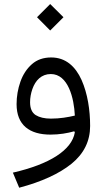

<svg xmlns="http://www.w3.org/2000/svg" viewBox="-20 -649 507 932"><path d="M223.6 -501 288.1 -565.4 223.6 -629.4 159.7 -565.4ZM343.3 -6.8C329.1 79.6 220.7 148.4 42.5 189L73.2 262.2C182.1 233.4 267.1 194.3 327.1 146C387.2 97.2 417.5 36.1 417.5 -37.6C417.5 -113.8 405.3 -194.8 376 -260.7C346.2 -326.7 298.8 -370.1 228.5 -370.1C190.9 -370.1 159.7 -359.4 134.8 -337.4C109.9 -315.4 91.3 -287.1 79.1 -252.4C66.9 -217.8 60.5 -181.2 60.5 -143.6C60.5 -41.5 123.5 4.4 225.1 4.4C268.1 4.4 307.6 -2.4 340.3 -11.7ZM343.3 -87.9C310.1 -80.1 271.5 -73.2 227.1 -73.2C196.3 -73.2 171.4 -79.1 153.3 -90.3C135.3 -101.6 126 -122.6 126 -152.8C126 -174.3 129.9 -195.8 137.2 -216.8C151.9 -258.8 181.2 -289.6 226.6 -289.6C311 -289.6 339.4 -172.4 343.3 -87.9Z"/></svg>

Font: Estedad Regular
Style: Regular
Weight: 400
Designer: Amin Abedi
Version: Version 7.3